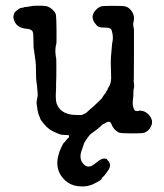

<svg xmlns="http://www.w3.org/2000/svg" viewBox="-20 -455 587 688"><path d="M66 -429 70 -430Q72 -430 73 -430L93 -433Q93 -434 111.5 -434.5Q130 -435 142.5 -433.5Q155 -432 167 -421.5Q179 -411 180.5 -401.5Q182 -392 182.5 -346Q183 -300 181.5 -296.5Q180 -293 179.5 -286.5Q179 -280 178.5 -277Q178 -274 179 -261.5Q180 -249 181 -249Q182 -249 182 -209Q182 -173 181 -158V-149V-140L180 -118Q179 -89 186 -77Q203 -43 255 -43H273Q286 -48 290 -51.5Q294 -55 297.5 -58.5Q301 -62 304 -64.5Q307 -67 309 -68.5Q311 -70 313 -72Q315 -74 327 -85Q348 -104 348 -108L350 -111Q350 -112 352 -113.5Q354 -115 353.5 -116Q353 -117 356.5 -119.5Q360 -122 359 -123Q358 -124 362 -129Q366 -134 365.5 -135Q365 -136 370 -144Q380 -157 378 -188Q376 -236 378 -256Q381 -286 381 -290Q381 -294 382 -300Q386 -317 383.5 -331.5Q381 -346 379 -349Q375 -356 357.5 -356Q340 -356 333.5 -359Q327 -362 320 -372Q301 -398 326 -422Q337 -432 346.5 -433Q356 -434 386 -434Q416 -434 423 -433Q444 -431 456 -408Q461 -397 460 -386Q459 -375 458 -374.5Q457 -374 457.5 -365.5Q458 -357 459 -355.5Q460 -354 460 -343.5Q460 -333 460 -253.5Q460 -174 459.5 -171Q459 -168 459 -164Q462 -148 460 -141Q458 -134 458 -122Q458 -110 457 -104Q454 -82 457.5 -71Q461 -60 464 -58.5Q467 -57 472.5 -57Q478 -57 478 -58Q479 -60 490.5 -57.5Q502 -55 512 -45Q532 -24 521 -2Q513 15 496 21Q489 23 451.5 23Q414 23 406 20Q387 11 379 -11Q374 -25 357 -14Q354 -12 352 -11Q350 -10 348.5 -9.5Q347 -9 340 -2Q333 5 324.5 11Q316 17 313.5 19Q311 21 306 24.5Q301 28 291 42.5Q281 57 280 62Q279 67 274 80Q262 110 276 129Q290 148 309 139Q319 133 331.5 123Q344 113 353 113Q362 113 363.5 116Q365 119 369 123Q380 137 368 155Q356 173 350 178Q344 183 345 184Q346 188 327.5 198Q309 208 303 209Q297 210 292.5 211.5Q288 213 273 213Q232 213 207 185Q167 140 201 70Q208 56 210 55.5Q212 55 215.5 49.5Q219 44 223 41Q227 38 227.5 34.5Q228 31 226.5 30Q225 29 220.5 29Q216 29 212 28.5Q208 28 202.5 28Q197 28 179 20Q155 10 140 -8Q125 -26 124.5 -29Q124 -32 122 -36Q120 -40 119.5 -41.5Q119 -43 118 -46Q117 -49 117 -50Q117 -51 116.5 -53Q116 -55 115.5 -56.5Q115 -58 114.5 -60Q114 -62 113.5 -67.5Q113 -73 111.5 -81Q110 -89 113 -101Q116 -113 115 -119.5Q114 -126 113.5 -137.5Q113 -149 111 -159Q109 -169 109 -198Q109 -227 107 -238Q105 -249 105 -252.5Q105 -256 104 -260Q103 -264 102.5 -271Q102 -278 101 -278.5Q100 -279 100 -307.5Q100 -336 97 -342Q92 -351 75 -352Q37 -355 29 -387Q27 -395 30 -404Q33 -413 34 -412.5Q35 -412 38.5 -416Q42 -420 42.5 -419.5Q43 -419 45.5 -421.5Q48 -424 49 -424Q50 -424 52 -425.5Q54 -427 58 -427Q62 -427 63.5 -428Q65 -429 66 -429Z"/></svg>

Font: TT2020 Style E
Style: Regular
Weight: 400
Version: Version 00.2